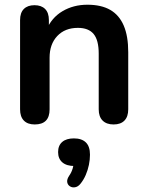

<svg xmlns="http://www.w3.org/2000/svg" viewBox="-20 -519 625 813"><path d="M127 8Q97 8 81 -8.5Q65 -25 65 -56V-434Q65 -465 81 -481Q97 -497 126 -497Q155 -497 171 -481Q187 -465 187 -434V-366L176 -391Q198 -444 244.5 -471.5Q291 -499 350 -499Q409 -499 447 -477Q485 -455 504 -410.5Q523 -366 523 -298V-56Q523 -25 507 -8.5Q491 8 461 8Q431 8 414.5 -8.5Q398 -25 398 -56V-292Q398 -349 376.5 -375Q355 -401 310 -401Q255 -401 222.5 -366.5Q190 -332 190 -275V-56Q190 8 127 8ZM320 260Q310 272 297.5 274Q285 276 275.5 269.5Q266 263 264.5 251.5Q263 240 273 225Q283 211 288 193.5Q293 176 293 163L296 184Q262 184 244 168.5Q226 153 226 125Q226 97 243.5 82Q261 67 293 67Q326 67 343.5 84Q361 101 361 136Q361 157 356.5 179Q352 201 343 222Q334 243 320 260Z"/></svg>

Font: Nunito
Style: Bold
Weight: 700
Designer: Vernon Adams
Foundry: Vernon Adams
Version: Version 3.602